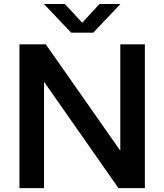

<svg xmlns="http://www.w3.org/2000/svg" viewBox="-20 -968 845 988"><path d="M80 0V-740H215.5L599 -192.5V-740H725.5V0H589.5L206.5 -547.5V0ZM346 -800 206 -947.5H314L403 -851L492 -947.5H600L460 -800Z"/></svg>

Font: Encode Sans Semi Expanded SemiBold
Style: Regular
Weight: 600
Width: 6
Designer: Multiple Designers
Foundry: Impallari Type
Version: Version 3.000; ttfautohint (v1.8.3) -l 8 -r 50 -G 200 -x 14 